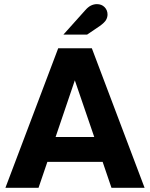

<svg xmlns="http://www.w3.org/2000/svg" viewBox="-20 -899 718 919"><path d="M5.9 0 258.6 -668H419.6L672.1 0H513.6L471.3 -124.1H206.7L164.4 0ZM246.1 -243.2H431.1L338.2 -514.5ZM283.5 -733.4 386.7 -848.6Q400.9 -865.2 414.9 -872.2Q429 -879.2 443.9 -879.2Q466.4 -879.2 480.5 -864.9Q494.7 -850.5 494.7 -829.6Q494.7 -816 487.5 -803.4Q480.3 -790.8 457.1 -774.1L396.9 -733.4Z"/></svg>

Font: Atkinson Hyperlegible Next
Style: Regular
Weight: 400
Designer: Elliott Scott, Megan Eiswerth, Linus Boman, Theodore Petrosky, Letters from Sweden
Foundry: Applied Design Works, Letters from Sweden
Version: Version 2.001